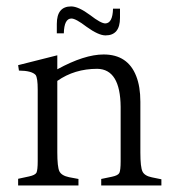

<svg xmlns="http://www.w3.org/2000/svg" viewBox="-20 -569 543 589"><path d="M278.3 -357.9Q208.5 -357.9 155.8 -320.8V-102.1Q155.8 -57.1 162.1 -43.7Q168.5 -30.3 191.9 -25.4L220.7 -20V0H35.6V-20.5L69.3 -27.8Q87.4 -31.7 91.8 -39.1Q95.7 -47.4 95.7 -74.7V-294.4Q95.7 -329.6 89.4 -338.9Q77.6 -352.1 38.1 -352.5L35.6 -369.1L155.8 -399.4V-356.4Q238.8 -401.9 297.9 -401.9Q372.1 -401.9 397.9 -335.4Q410.6 -303.2 410.6 -256.8V-101.1Q410.6 -56.2 417.2 -42.7Q423.8 -29.3 446.3 -24.9L475.1 -19V0H290.5V-20L323.7 -26.9Q342.3 -30.8 346.2 -38.6Q350.1 -46.9 350.1 -74.2V-241.2Q349.1 -356.9 278.3 -357.9ZM154.3 -466.8V-495.6Q154.3 -549.3 198.2 -549.3Q220.7 -549.3 256.8 -522.5Q289.6 -497.1 303.2 -497.1Q325.7 -498 326.7 -542.5H348.1V-514.2Q348.1 -460.4 303.7 -460.4Q282.2 -460.4 245.6 -486.8Q212.4 -512.2 199.2 -512.2Q176.8 -512.2 175.8 -466.8Z"/></svg>

Font: Lancelot
Style: Regular
Weight: 400
Designer: Marion Kadi
Foundry: Marion Kadi, Anton Koovit
Version: 1.004